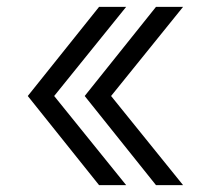

<svg xmlns="http://www.w3.org/2000/svg" viewBox="-20 -540 640 560"><path d="M269 0 61 -260 269 -520H348L138 -260L348 0ZM435 0 227 -260 435 -520H514L304 -260L514 0Z"/></svg>

Font: M PLUS Code Latin Expanded
Style: Regular
Weight: 400
Width: 7
Designer: Coji Morishita
Foundry: UNDERFOREST DESIGN
Version: Version 1.002; ttfautohint (v1.8.3)